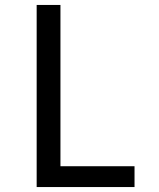

<svg xmlns="http://www.w3.org/2000/svg" viewBox="-20 -755 640 775"><path d="M128 0V-735H224V-84H523V0Z"/></svg>

Font: Iosevka Curly Medium Extended
Style: Regular
Weight: 500
Width: 7
Monospace: yes
Designer: Belleve Invis
Foundry: Belleve Invis
Version: Version 11.1.0; ttfautohint (v1.8.3)